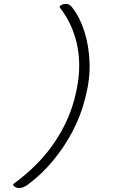

<svg xmlns="http://www.w3.org/2000/svg" viewBox="-20 -790 640 982"><path d="M120 156Q97 172 77 172Q59 172 47 157L48 151Q174 60 252 -52Q330 -164 361 -285L365 -301Q398 -432 377 -547Q356 -662 285 -753L286 -759Q299 -770 316 -770Q325 -770 333 -766.5Q341 -763 350 -751Q390 -699 412.5 -626.5Q435 -554 438 -471Q441 -388 419 -301L415 -285Q394 -200 351 -118Q308 -36 249 34.5Q190 105 120 156Z"/></svg>

Font: Recursive Mn Csl St Lt
Style: Italic
Weight: 300
Italic angle: -15°
Monospace: yes
Version: Version 1.079;hotconv 1.0.112;makeotfexe 2.5.65598; ttfautoh